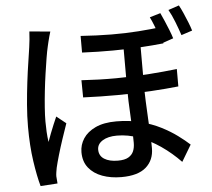

<svg xmlns="http://www.w3.org/2000/svg" viewBox="-58 -892 1117 1012"><g transform="rotate(-5 500.0 -385.5)"><path d="M705 -668Q705 -631 705 -589Q705 -547 705 -507Q705 -467 705 -435Q705 -386 707 -338Q709 -290 711.5 -245.5Q714 -201 716 -162Q718 -123 718 -91Q718 -28 675.5 9.5Q633 47 545 47Q489 47 444 30.5Q399 14 372.5 -19Q346 -52 346 -102Q346 -141 367.5 -174Q389 -207 432.5 -227.5Q476 -248 543 -248Q613 -248 672 -232.5Q731 -217 778 -193Q825 -169 861.5 -142Q898 -115 923 -92L871 -5Q824 -54 769 -92Q714 -130 656 -151.5Q598 -173 540 -173Q492 -173 463.5 -155Q435 -137 435 -108Q435 -75 462 -58Q489 -41 534 -41Q570 -41 589.5 -52.5Q609 -64 617 -83Q625 -102 625 -127Q625 -150 624 -185Q623 -220 620.5 -262.5Q618 -305 616.5 -349Q615 -393 615 -432Q615 -470 615 -515Q615 -560 615 -601Q615 -642 615 -668ZM379 -480Q472 -474 561.5 -474.5Q651 -475 733 -481Q815 -487 885 -495V-403Q821 -396 737.5 -391Q654 -386 563 -385.5Q472 -385 380 -389ZM395 -713Q481 -707 557.5 -706.5Q634 -706 701.5 -711Q769 -716 826 -723V-636Q770 -630 702.5 -626Q635 -622 558 -621.5Q481 -621 395 -625ZM238 -750Q235 -741 231 -726.5Q227 -712 223.5 -697.5Q220 -683 218 -674Q212 -649 206 -612Q200 -575 193.5 -530.5Q187 -486 182 -440.5Q177 -395 174 -353.5Q171 -312 171 -280Q171 -253 172.5 -225.5Q174 -198 178 -171Q185 -191 194 -214.5Q203 -238 212.5 -260.5Q222 -283 230 -301L280 -261Q267 -224 252.5 -180.5Q238 -137 226.5 -97.5Q215 -58 209 -32Q207 -22 205 -9Q203 4 203 13Q204 21 204.5 31.5Q205 42 206 51L116 57Q101 4 89 -77.5Q77 -159 77 -260Q77 -316 82 -376.5Q87 -437 94 -494.5Q101 -552 108.5 -599.5Q116 -647 120 -677Q123 -696 125 -718.5Q127 -741 128 -760ZM824 -796Q833 -777 843.5 -752.5Q854 -728 864 -703Q874 -678 880 -658L822 -638Q815 -660 805.5 -685Q796 -710 786.5 -734.5Q777 -759 767 -779ZM925 -828Q935 -810 946 -785Q957 -760 967 -735Q977 -710 983 -690L925 -671Q914 -704 899 -742.5Q884 -781 868 -809Z"/></g></svg>

Font: Noto Sans JP Thin Medium
Style: Regular
Weight: 500
Version: Version 2.004-H2;hotconv 1.0.118;makeotfexe 2.5.65603